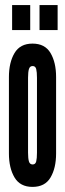

<svg xmlns="http://www.w3.org/2000/svg" viewBox="-20 -726 255 753"><path d="M107.5 7Q59 7 37 -30Q15 -67 15 -124V-424Q15 -481 37 -518Q59 -555 107.5 -555Q156.5 -555 178.2 -518Q200 -481 200 -424V-124Q200 -67 178.2 -30Q156.5 7 107.5 7ZM108 -81Q119 -81 122 -92.8Q125 -104.5 125 -127V-421Q125 -443.5 122 -455.2Q119 -467 108 -467Q97 -467 93.5 -455.2Q90 -443.5 90 -421V-127Q90 -104.5 93.5 -92.8Q97 -81 108 -81ZM135 -608V-706H206V-608ZM27.5 -608V-706H98.5V-608Z"/></svg>

Font: League Gothic Condensed
Style: Regular
Weight: 400
Width: 3
Designer: The League of Moveable Type
Version: Version 2.001